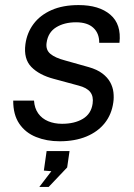

<svg xmlns="http://www.w3.org/2000/svg" viewBox="-20 -547 529 757"><path d="M215.2 10Q163.9 10 122.1 -6.9Q80.2 -23.7 56 -59.3Q31.8 -94.9 32.1 -150.4H114.1Q116.1 -120.1 130.7 -99.8Q145.3 -79.4 169.6 -69.2Q193.9 -58.9 224.7 -58.9Q273.9 -58.9 306.7 -78.5Q339.5 -98.1 345.2 -138.5Q349.3 -167.1 335.7 -184.2Q322.2 -201.3 289.8 -209.6L192.3 -236Q134.6 -251.2 103.5 -283.1Q72.5 -315 80.2 -372.7Q86.3 -417.8 112.2 -452.5Q138 -487.2 182.8 -507.1Q227.6 -527 289.9 -527Q370.7 -527 414.9 -489.2Q459.2 -451.4 451 -378.3H371.2Q371.5 -415.6 348.1 -437.3Q324.7 -459.1 279.8 -459.1Q233.4 -459.1 201.4 -439.3Q169.3 -419.5 163.7 -378.2Q159.7 -350.6 178.5 -334.8Q197.2 -319 236.4 -308.7L330.2 -282.3Q363.1 -272.9 383.6 -257.3Q404 -241.8 414.4 -222.8Q424.8 -203.8 427.2 -183.2Q429.6 -162.5 426.8 -143.6Q420.3 -96 393 -61.7Q365.7 -27.4 320.5 -8.7Q275.3 10 215.2 10ZM135 190.1 182.5 128 152.9 125.6 163.8 48.5H254.2L244.8 113.2L171.8 190.1Z"/></svg>

Font: Public Sans Thin
Style: Italic
Weight: 100
Italic angle: -8°
Designer: The Public Sans project authors (U.S. Web Design System). Libre Franklin designed by Pablo Impallari and Rodrigo Fuenzal
Version: Version 2.000